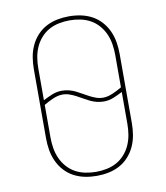

<svg xmlns="http://www.w3.org/2000/svg" viewBox="-84 -813 768 890"><g transform="rotate(-10 300.0 -367.5)"><path d="M300 8Q272 8 244.5 2.5Q217 -3 192.5 -16Q168 -29 149 -50Q130 -71 118.5 -96.5Q107 -122 102.5 -149.5Q98 -177 98 -205V-530Q98 -558 102.5 -585.5Q107 -613 118.5 -638.5Q130 -664 149 -685Q168 -706 192.5 -719Q217 -732 244.5 -737.5Q272 -743 300 -743Q328 -743 355.5 -737.5Q383 -732 407.5 -719Q432 -706 451 -685Q470 -664 481.5 -638.5Q493 -613 497.5 -585.5Q502 -558 502 -530V-205Q502 -177 497.5 -149.5Q493 -122 481.5 -96.5Q470 -71 451 -50Q432 -29 407.5 -16Q383 -3 355.5 2.5Q328 8 300 8ZM392 -344Q404 -344 415.5 -347Q427 -350 438.5 -355Q450 -360 460.5 -365.5Q471 -371 481 -377V-530Q481 -555 477 -580Q473 -605 463 -628Q453 -651 436 -670.5Q419 -690 397 -702Q375 -714 350 -719Q325 -724 300 -724Q275 -724 250 -719Q225 -714 203 -702Q181 -690 164 -670.5Q147 -651 137 -628Q127 -605 123 -580Q119 -555 119 -530V-380Q140 -391 162 -400Q184 -409 208 -409Q225 -409 241 -405Q257 -401 271.5 -394Q286 -387 300.5 -378.5Q315 -370 329.5 -362.5Q344 -355 359.5 -349.5Q375 -344 392 -344ZM300 -11Q325 -11 350 -16Q375 -21 397 -33Q419 -45 436 -64.5Q453 -84 463 -107Q473 -130 477 -155Q481 -180 481 -205V-355Q460 -344 438 -335Q416 -326 392 -326Q375 -326 359 -330Q343 -334 328.5 -341Q314 -348 299.5 -356.5Q285 -365 270.5 -372.5Q256 -380 240.5 -385.5Q225 -391 208 -391Q196 -391 184.5 -388Q173 -385 161.5 -380Q150 -375 139.5 -369.5Q129 -364 119 -358V-205Q119 -180 123 -155Q127 -130 137 -107Q147 -84 164 -64.5Q181 -45 203 -33Q225 -21 250 -16Q275 -11 300 -11Z"/></g></svg>

Font: Iosevka HT Thin Extended
Style: Regular
Weight: 100
Width: 7
Monospace: yes
Designer: Belleve Invis
Foundry: Belleve Invis
Version: Version 32.3.0; ttfautohint (v1.8.4)